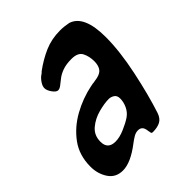

<svg xmlns="http://www.w3.org/2000/svg" viewBox="-185 -659 762 762"><g transform="rotate(-45 196.0 -278.0)"><path d="M63 7Q23 7 2.5 -24Q-18 -55 -18 -95Q-18 -159 15.5 -204.5Q49 -250 101 -279Q153 -308 212 -320H214Q220 -322 226 -322L249 -326Q272 -331 280.5 -345Q289 -359 289 -380Q289 -408 278 -429.5Q267 -451 231 -451Q201 -451 180.5 -443.5Q160 -436 146.5 -425Q133 -414 123.5 -407Q114 -400 106 -400Q96 -400 84.5 -416Q73 -432 73 -445Q73 -456 82 -469.5Q91 -483 101 -490Q108 -494 113 -500Q151 -528 191 -545.5Q231 -563 279 -563Q302 -563 326 -558Q389 -538 389 -416Q389 -337 367.5 -235Q346 -133 321 -57Q313 -34 296.5 -25.5Q280 -17 255 -17Q248 -17 247 -21Q246 -25 246 -26Q246 -27 245.5 -29.5Q245 -32 244.5 -33Q244 -34 244 -37.5Q244 -41 243 -42Q239 -64 217 -64Q205 -64 193 -57Q181 -50 168 -40Q107 7 63 7ZM123 -95Q146 -95 174 -107Q202 -119 220 -131Q238 -143 247.5 -163Q257 -183 257 -203Q257 -220 246 -227Q235 -234 223 -234Q199 -234 165 -225Q131 -216 105.5 -194.5Q80 -173 80 -137Q80 -95 123 -95Z"/></g></svg>

Font: Bangerz
Style: Regular
Weight: 400
Designer: vernon adams
Foundry: Vernon Adams
Version: Version 2.10;February 7, 2025;FontCreator 13.0.0.2683 64-bit